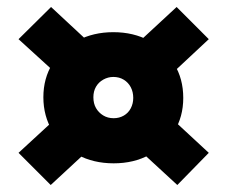

<svg xmlns="http://www.w3.org/2000/svg" viewBox="-20 -604 651 549"><path d="M305 -137Q247 -137 201.5 -161.5Q156 -186 130 -229Q104 -272 104 -326Q104 -380 130 -422Q156 -464 201.5 -488Q247 -512 304 -512Q362 -512 407 -487.5Q452 -463 478 -421Q504 -379 504 -324Q504 -270 478 -228Q452 -186 407.5 -161.5Q363 -137 305 -137ZM125 -75 33 -167 172 -295 260 -200ZM168 -369 33 -492 126 -584 254 -465ZM305 -266Q321 -266 334 -273.5Q347 -281 354 -294.5Q361 -308 361 -324Q361 -341 354 -354.5Q347 -368 334 -376Q321 -384 304 -384Q289 -384 275.5 -376.5Q262 -369 254.5 -356Q247 -343 247 -326Q247 -308 254.5 -295Q262 -282 275 -274Q288 -266 305 -266ZM487 -75 348 -203 442 -292 577 -167ZM442 -366 350 -459 485 -584 577 -492Z"/></svg>

Font: Ysabeau Office Black
Style: Regular
Weight: 900
Designer: Christian Thalmann (Catharsis Fonts)
Version: Version 2.001;gftools[0.9.30]; featfreeze: tnum,lnum,ss02